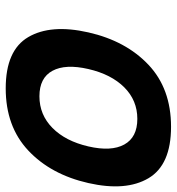

<svg xmlns="http://www.w3.org/2000/svg" viewBox="6 -586 604 655"><g transform="rotate(90 307.5 -258.0)"><path d="M277.5 -380.5Q233 -336 215 -258Q197 -180 221 -135.5Q245 -91 308 -91Q371 -91 416 -135.5Q461 -180 479 -258Q497 -336 472.5 -380.5Q448 -425 385 -425Q322 -425 277.5 -380.5ZM106 -53Q61 -130 90 -258Q119 -386 200.5 -463Q282 -540 412 -540Q542 -540 587.5 -463Q633 -386 604 -258Q575 -130 493 -53Q411 24 281 24Q151 24 106 -53Z"/></g></svg>

Font: Miedinger
Style: Bold-Italic
Weight: 700
Italic angle: -13°
Version: Version 001.000